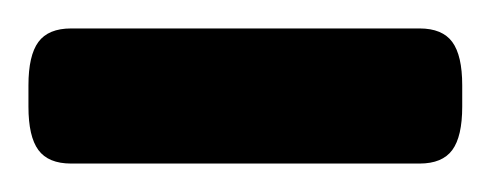

<svg xmlns="http://www.w3.org/2000/svg" viewBox="-20 -712 345 135"><path d="M0 -637V-652Q0 -673 7 -682.5Q14 -692 30 -692H275Q291 -692 298 -682.5Q305 -673 305 -652V-637Q305 -616 298 -606.5Q291 -597 275 -597H30Q14 -597 7 -606.5Q0 -616 0 -637Z"/></svg>

Font: Asap-Bold
Style: Bold
Weight: 700
Designer: Pablo Cosgaya
Foundry: Omnibus-Type
Version: Version 2.000; ttfautohint (v1.8)